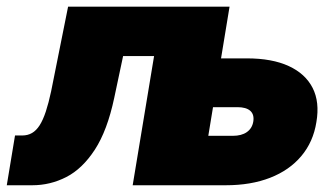

<svg xmlns="http://www.w3.org/2000/svg" viewBox="-46 -549 996 569"><path d="M-25.9 0 -1.5 -147.5H20Q36.1 -147.5 48.8 -154.8Q61.5 -162.1 71.5 -177.7Q81.5 -193.4 89.8 -218.5Q98.1 -243.7 105.5 -278.3L155.8 -529.3H630.9L543 0H347.2L410.6 -382.8H318.8L292.5 -258.8Q272 -162.1 235.1 -105.5Q198.2 -48.8 150.6 -24.4Q103 0 49.8 0ZM526.4 -376H685.5Q760.3 -376 809.6 -353.3Q858.9 -330.6 880.4 -288.6Q901.9 -246.6 891.6 -187Q882.3 -128.4 846.9 -86.4Q811.5 -44.4 754.6 -22.2Q697.8 0 623 0H351.1L438.5 -529.3H634.3L571.3 -146.5H644Q669.9 -146.5 685.5 -157.5Q701.2 -168.5 704.6 -188.5Q708 -209.5 695.8 -220.5Q683.6 -231.4 657.7 -231.4H502Z"/></svg>

Font: Inter 24pt Black
Style: Italic
Weight: 900
Italic angle: -9.3988°
Designer: Rasmus Andersson
Foundry: rsms
Version: Version 4.001;git-66647c0bb